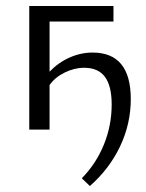

<svg xmlns="http://www.w3.org/2000/svg" viewBox="-20 -434 490 643"><path d="M354 -84Q354 -146 331.5 -176.5Q309 -207 262 -207Q229 -207 196.5 -191Q164 -175 146 -149V0H78V-414H360V-362H146V-194Q176 -225 213.5 -241.5Q251 -258 290 -258Q418 -258 418 -102Q418 -19 382 56.5Q346 132 281 189L254 163Q302 114 328 50Q354 -14 354 -84Z"/></svg>

Font: QiushuiShotai Bright
Style: Regular
Weight: 400
Designer: Christian Thalmann (Catharsis Fonts)
Version: Version 1.250;